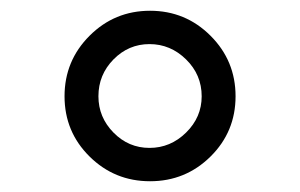

<svg xmlns="http://www.w3.org/2000/svg" viewBox="-20 -777 558 357"><path d="M371.5 -486Q325 -440 259 -440Q193 -440 146.5 -486Q100 -532 100 -598Q100 -664 146.5 -710.5Q193 -757 259 -757Q325 -757 371.5 -710.5Q418 -664 418 -598Q418 -532 371.5 -486ZM355 -598Q355 -638 326 -666.5Q297 -695 258 -695Q219 -695 191 -666.5Q163 -638 163 -598Q163 -559 191 -530.5Q219 -502 258 -502Q297 -502 326 -530.5Q355 -559 355 -598Z"/></svg>

Font: Plus Jakarta Display Light
Style: Regular
Weight: 300
Designer: Gumpita Rahayu
Foundry: Tokotype Studio
Version: Version 1.000;hotconv 1.0.109;makeotfexe 2.5.65596